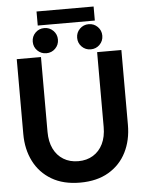

<svg xmlns="http://www.w3.org/2000/svg" viewBox="-64 -1034 831 1098"><g transform="rotate(-5 351.5 -485.5)"><path d="M190.4 -722.7H51.3V-293Q51.3 -205.1 86.2 -136.1Q121.1 -67.1 188 -27.5Q254.9 12.2 351.5 12.2Q448.2 12.2 515.4 -27.5Q582.5 -67.1 617.2 -136.1Q651.9 -205.1 651.9 -293V-722.7H512.7V-293Q512.7 -236.8 492.8 -196Q472.9 -155.3 436.6 -133.1Q400.4 -110.8 351.6 -110.8Q302.7 -110.8 266.5 -133.1Q230.2 -155.3 210.3 -196Q190.4 -236.8 190.4 -293ZM406 -814Q406 -783.7 427 -762.7Q448 -741.7 478.3 -741.7Q508.5 -741.7 529.5 -762.7Q550.5 -783.7 550.5 -814Q550.5 -844.2 529.5 -865.2Q508.5 -886.2 478.3 -886.2Q448 -886.2 427 -865.2Q406 -844.2 406 -814ZM151.1 -814Q151.1 -783.7 172.1 -762.7Q193.1 -741.7 223.4 -741.7Q253.7 -741.7 274.7 -762.7Q295.7 -783.7 295.7 -814Q295.7 -844.2 274.7 -865.2Q253.7 -886.2 223.4 -886.2Q193.1 -886.2 172.1 -865.2Q151.1 -844.2 151.1 -814ZM187.7 -903.8H515.4V-984.4H187.7Z"/></g></svg>

Font: Giphurs
Style: Regular
Weight: 400
Version: Version 2.010